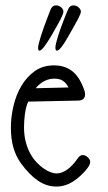

<svg xmlns="http://www.w3.org/2000/svg" viewBox="-20 -686 401 714"><path d="M112.8 -357.9C132.6 -381.7 156.1 -393.6 183.1 -393.6C195.5 -393.6 205.7 -390.9 213.9 -385.5C222 -380.1 229 -371.9 234.9 -360.8ZM272 -312C288.2 -312.7 296.4 -320.6 296.4 -335.9C296.4 -338.9 295.9 -341.8 294.9 -344.7H295.4C284 -379.9 269 -405 250.2 -420.2C231.5 -435.3 208.3 -442.9 180.7 -442.9C153 -442.9 129.2 -435.7 109.1 -421.4C89.1 -407.1 72.5 -388.7 59.3 -366.2C46.1 -343.8 36.4 -318.9 30 -291.7C23.7 -264.6 20.5 -238.1 20.5 -212.4C20.5 -183.8 23.6 -158.7 29.8 -137.2C36 -115.7 45.2 -96.4 57.6 -79.1C78.5 -50.5 99.6 -28.8 121.1 -14.2C142.6 0.5 165.5 7.8 189.9 7.8C214 7.8 237.1 -0.2 259.3 -16.1C263.5 -19 268.8 -23.3 275.1 -28.8C281.5 -34.3 287.7 -40.4 293.7 -46.9C299.7 -53.4 304.9 -59.9 309.1 -66.4C313.3 -72.9 315.4 -78.9 315.4 -84.5C315.4 -87.1 314.6 -89.8 313 -92.8C311.4 -95.7 309.2 -98.4 306.6 -100.8C304 -103.3 301.1 -105.3 297.9 -106.9C294.6 -108.6 291.3 -109.4 288.1 -109.4C280.9 -109.4 274.7 -105.5 269.5 -97.7C255.9 -78.1 242.4 -63.8 229 -54.7C215.7 -45.6 202.6 -41 189.9 -41C184.1 -41 177 -42.5 168.7 -45.4C160.4 -48.3 151.8 -52.9 142.8 -59.1C133.9 -65.3 125 -73 116.2 -82.3C107.4 -91.6 99.5 -102.5 92.5 -115.2C85.5 -127.9 79.9 -142.4 75.7 -158.7C71.5 -175 69.3 -193 69.3 -212.9C69.3 -219.7 69.6 -227.3 70.1 -235.6C70.6 -243.9 71.4 -252.3 72.5 -260.7C73.6 -269.2 75.2 -277.5 77.1 -285.6C79.1 -293.8 81.7 -301.3 85 -308.1ZM168 -650.4C167.3 -648.4 165.7 -644.2 163.1 -637.7L154.1 -614.3L143.1 -584.5C139.2 -573.7 135.7 -563.4 132.6 -553.5C129.5 -543.5 126.9 -534.5 124.8 -526.4C122.6 -518.2 121.6 -512 121.6 -507.8C121.6 -501 123.4 -497.6 127 -497.6C134.4 -497.6 148.8 -515.5 169.9 -551.3C186.2 -579.3 197.9 -600.2 205.1 -614C212.2 -627.8 215.8 -637.4 215.8 -642.6C215.8 -648.4 213.1 -653.8 207.5 -658.7C202 -663.6 195.3 -666 187.5 -666C179 -666 172.5 -660.8 168 -650.4ZM232.9 -650.4C231.9 -648.4 230.1 -644.3 227.5 -637.9L218.5 -615L207.5 -585.9C203.6 -575.5 200.1 -565.3 197 -555.4C193.9 -545.5 191.3 -536.4 189.2 -528.1C187.1 -519.8 186 -513.3 186 -508.8C186 -501.3 188 -497.6 191.9 -497.6C200 -497.6 214.2 -515.5 234.4 -551.3L255.4 -588.6C261.2 -598.9 266 -607.6 269.8 -614.7C273.5 -621.9 276.3 -627.8 278.1 -632.3C279.9 -636.9 280.8 -640.5 280.8 -643.1C280.8 -648.3 278 -653.4 272.5 -658.4C266.9 -663.5 260.1 -666 252 -666C243.8 -666 237.5 -660.8 232.9 -650.4Z"/></svg>

Font: Nathan
Style: Regular
Weight: 400
Designer: Peter Wiegel
Foundry: Peter Wiegel
Version: Version 1.001 2009